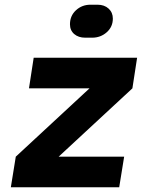

<svg xmlns="http://www.w3.org/2000/svg" viewBox="-20 -795 640 815"><path d="M486 0H26L47 -130L360 -420H103L123 -550H562L542 -420L229 -130H507ZM342 -635Q313 -635 295 -650.5Q277 -666 277 -692Q277 -728 302.5 -751.5Q328 -775 364 -775H394Q423 -775 441 -758.5Q459 -742 459 -716Q459 -681 433 -658Q407 -635 371 -635Z"/></svg>

Font: JetBrains Mono Extra Bold
Style: Italic
Weight: 800
Italic angle: -9°
Monospace: yes
Designer: Philipp Nurullin, Konstantin Bulenkov
Foundry: JetBrains
Version: 2.002